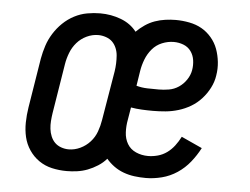

<svg xmlns="http://www.w3.org/2000/svg" viewBox="-44 -581 837 643"><g transform="rotate(5 375.0 -260.0)"><path d="M202 8Q176 8 152 2.5Q128 -3 108.5 -16.5Q89 -30 75.5 -50Q62 -70 56.5 -93.5Q51 -117 51.5 -142.5Q52 -168 56 -193L83 -360Q87 -382 94 -403.5Q101 -425 113.5 -445Q126 -465 143 -481.5Q160 -498 181 -509Q202 -520 224.5 -524Q247 -528 268 -528Q305 -528 338 -515.5Q371 -503 391 -477Q404 -490 419.5 -500.5Q435 -511 452 -517Q469 -523 487 -525.5Q505 -528 522 -528Q545 -528 568 -523.5Q591 -519 609.5 -508.5Q628 -498 642.5 -481Q657 -464 664.5 -443.5Q672 -423 674.5 -400Q677 -377 673 -354Q670 -333 659.5 -312.5Q649 -292 633.5 -275Q618 -258 598.5 -246.5Q579 -235 557.5 -228.5Q536 -222 514.5 -220Q493 -218 472 -218Q453 -218 434 -219Q415 -220 398 -223L391 -181Q387 -160 388 -138.5Q389 -117 399 -100Q409 -83 428 -74.5Q447 -66 469 -66Q485 -66 501.5 -70.5Q518 -75 532 -85Q546 -95 557 -109.5Q568 -124 576 -140L646 -108Q633 -83 615 -60.5Q597 -38 573 -22Q549 -6 521.5 1Q494 8 468 8Q448 8 429 5.5Q410 3 392.5 -3.5Q375 -10 360.5 -20.5Q346 -31 334 -45Q322 -31 305.5 -20.5Q289 -10 272 -3.5Q255 3 237 5.5Q219 8 202 8ZM202 -65Q222 -65 241 -74Q260 -83 274 -98.5Q288 -114 295 -133.5Q302 -153 305 -172L333 -339Q335 -352 335.5 -365.5Q336 -379 335 -392Q334 -405 329 -417Q324 -429 315.5 -437.5Q307 -446 294 -450.5Q281 -455 268 -455Q248 -455 229 -446Q210 -437 196.5 -421.5Q183 -406 175.5 -386.5Q168 -367 165 -348L138 -181Q136 -168 135 -154.5Q134 -141 135.5 -128Q137 -115 142 -103Q147 -91 155.5 -82.5Q164 -74 176.5 -69.5Q189 -65 202 -65ZM485 -291Q502 -291 519.5 -294Q537 -297 552 -307Q567 -317 577.5 -332.5Q588 -348 591 -365Q594 -382 591.5 -399Q589 -416 579.5 -429Q570 -442 554.5 -448Q539 -454 522 -454Q502 -454 482.5 -446Q463 -438 449.5 -422Q436 -406 428.5 -386.5Q421 -367 418 -348L410 -297Q428 -292 447 -291.5Q466 -291 485 -291Z"/></g></svg>

Font: Iosevka Plex Etoile
Style: Italic
Weight: 400
Italic angle: -9°
Designer: Belleve Invis
Foundry: Belleve Invis
Version: Version 25.1.1; ttfautohint (v1.8.4)